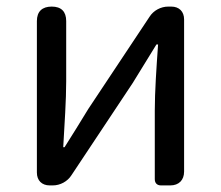

<svg xmlns="http://www.w3.org/2000/svg" viewBox="-20 -563 671 583"><path d="M539 -271V-504C539 -528 524 -543 500 -543H491C468 -543 446 -531 434 -512L248 -232C228 -199 197 -149 176 -116H172C176 -186 181 -259 181 -316V-499C181 -528 166 -543 137 -543C108 -543 92 -528 92 -499V-39C92 -15 107 0 131 0H140C163 0 185 -12 197 -31L383 -311C403 -344 434 -394 455 -428H460C455 -357 450 -285 450 -227V-19C450 -7 457 0 469 0H494H497C523 0 539 -16 539 -42Z"/></svg>

Font: GenSenRounded2 TW R
Style: Regular
Weight: 400
Version: Version 2.100;PS 2.1;hotconv 16.6.51;makeotf.lib2.5.65220 DE